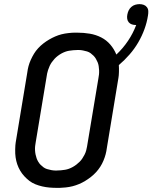

<svg xmlns="http://www.w3.org/2000/svg" viewBox="-20 -901 738 929"><path d="M255 8Q237 8 219.5 6.5Q202 5 184.5 1Q167 -3 151 -9.5Q135 -16 122 -26Q109 -36 97.5 -48.5Q86 -61 77.5 -75.5Q69 -90 63.5 -106Q58 -122 55.5 -139.5Q53 -157 53.5 -178.5Q54 -200 56 -212L112 -550Q114 -566 118 -581Q122 -596 129 -611.5Q136 -627 144.5 -641Q153 -655 164.5 -667.5Q176 -680 189.5 -690.5Q203 -701 217.5 -709.5Q232 -718 247 -724.5Q262 -731 277.5 -735Q293 -739 311.5 -741Q330 -743 341 -743H354Q385 -743 414.5 -738Q444 -733 469.5 -720Q495 -707 513.5 -685.5Q532 -664 543 -637Q575 -667 599.5 -703.5Q624 -740 639 -780H637Q627 -780 618 -783Q609 -786 603 -793Q597 -800 595.5 -810Q594 -820 596 -830Q598 -841 602.5 -850.5Q607 -860 615.5 -867.5Q624 -875 634.5 -878Q645 -881 655 -881Q666 -881 675.5 -877.5Q685 -874 691 -866Q697 -858 697.5 -847.5Q698 -837 696 -826Q691 -793 679 -760Q667 -727 649 -696Q631 -665 607 -637.5Q583 -610 555 -586Q556 -571 555.5 -552.5Q555 -534 553 -524L497 -185Q495 -169 491 -154Q487 -139 480.5 -123.5Q474 -108 465 -94Q456 -80 444.5 -67.5Q433 -55 419.5 -44.5Q406 -34 392 -25.5Q378 -17 362.5 -10.5Q347 -4 331.5 0Q316 4 297.5 6Q279 8 269 8ZM246 -76H255Q264 -76 274.5 -77Q285 -78 294.5 -79.5Q304 -81 313.5 -84.5Q323 -88 332 -93Q341 -98 349.5 -104.5Q358 -111 365.5 -118.5Q373 -126 378.5 -134.5Q384 -143 389 -152.5Q394 -162 397 -173Q400 -184 401 -191L456 -521Q458 -531 459 -541Q460 -551 459.5 -561Q459 -571 457.5 -581Q456 -591 452.5 -599.5Q449 -608 444 -616.5Q439 -625 432.5 -631.5Q426 -638 418.5 -643.5Q411 -649 401.5 -652Q392 -655 381 -657Q370 -659 363 -659H354Q345 -659 334.5 -658Q324 -657 314.5 -655.5Q305 -654 295.5 -650.5Q286 -647 277 -642Q268 -637 259.5 -630.5Q251 -624 244 -616.5Q237 -609 231 -600.5Q225 -592 220.5 -582.5Q216 -573 212.5 -562Q209 -551 208 -545L153 -214Q151 -204 150 -194Q149 -184 149.5 -174Q150 -164 152 -154Q154 -144 157 -135.5Q160 -127 165 -118.5Q170 -110 176.5 -103.5Q183 -97 190.5 -91.5Q198 -86 207.5 -83Q217 -80 228 -78Q239 -76 246 -76Z"/></svg>

Font: Iosevka Aile Medium
Style: Italic
Weight: 500
Italic angle: -9°
Designer: Belleve Invis
Foundry: Belleve Invis
Version: Version 31.1.0; ttfautohint (v1.8.4)